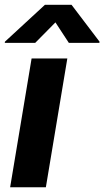

<svg xmlns="http://www.w3.org/2000/svg" viewBox="-28 -793 441 813"><path d="M14.9 0H166.2L257.1 -545.5H105.8ZM-7.8 -611.5H121.1L206.7 -698.2L263.5 -611.5H392.8L393.5 -616.5L274.9 -772.7H162.3L-7.1 -616.5Z"/></svg>

Font: Margiela Sans
Style: Bold Italic
Weight: 700
Italic angle: -9.39999°
Designer: Stefan Endress, Andreas Faust
Version: Version 1.100;FEAKit 1.0